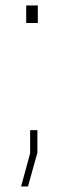

<svg xmlns="http://www.w3.org/2000/svg" viewBox="-20 -548 218 694"><path d="M116.7 -464.8H74.7V-528.3H116.7ZM88.9 -77.6H115.2V3.9L81.1 126H56.2L88.9 5.9Z"/></svg>

Font: Roboto-Thin
Style: Regular
Weight: 250
Designer: Google
Version: Version 1.100141; 2013; ttfautohint (v0.94.14-c901) -l 8 -r 